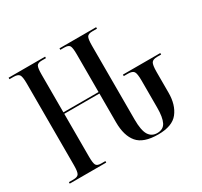

<svg xmlns="http://www.w3.org/2000/svg" viewBox="-149 -913 1178 1121"><g transform="rotate(-30 439.5 -352.0)"><path d="M619 10Q520 10 480 -37.5Q440 -85 440 -175V-369H203V-81Q203 -37 210.5 -23.5Q218 -10 245 -10H273V0H27V-10H58Q85 -10 93.5 -23.5Q102 -37 102 -81V-632Q102 -677 93 -690.5Q84 -704 54 -704H27V-714H273V-704H245Q218 -704 210.5 -690.5Q203 -677 203 -634V-379H440V-633Q440 -677 432.5 -690.5Q425 -704 396 -704H370V-714H617V-704H586Q558 -704 550 -690.5Q542 -677 542 -633V-134Q542 -62 561 -31Q580 0 618 0Q659 0 675 -32Q691 -64 691 -129V-311Q691 -359 681.5 -372.5Q672 -386 642 -386H614V-396H866V-386H840Q810 -386 801 -371.5Q792 -357 792 -311V-171Q792 -90 753 -40Q714 10 619 10Z"/></g></svg>

Font: Noto Serif Display ExtraCondensed Medium
Style: Regular
Weight: 500
Width: 2
Designer: Monotype Design Team
Foundry: Monotype Imaging Inc.
Version: Version 2.009